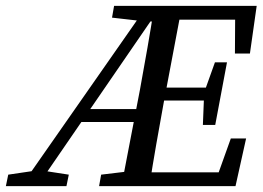

<svg xmlns="http://www.w3.org/2000/svg" viewBox="-53 -633 893 653"><path d="M-33 0 -25 -39 70 -53H90L181 -39L173 0ZM19 0 447 -613H495L74 0ZM195 -218 225 -262H447L440 -218ZM284 0 291 -39 408 -53H415L405 0ZM328 -573 335 -613H519L507 -560H442ZM360 0 423 -328Q436 -399 448.5 -470.5Q461 -542 472 -613H566L504 -285Q491 -214 478.5 -142.5Q466 -71 455 0ZM405 0 415 -47H730L674 0L732 -162H784L748 0ZM462 -291 470 -335H674L667 -291ZM509 -566 519 -613H820L797 -451H746L747 -613L781 -566ZM637 -208 641 -308 644 -326 678 -421H719L679 -208Z"/></svg>

Font: Lisu Bosa Medium
Style: Italic
Weight: 500
Italic angle: -19°
Designer: David Morse, Annie Olsen, Victor Gaultney, Frank Grießhammer (Latin)
Foundry: SIL International
Version: Version 2.000